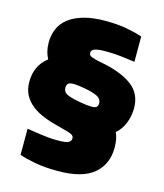

<svg xmlns="http://www.w3.org/2000/svg" viewBox="-119 -805 842 988"><g transform="rotate(15 302.0 -311.0)"><path d="M76 -76Q160 -63 188.5 -60.5Q217 -58 240 -58Q284 -58 298 -65.5Q312 -73 312 -87Q312 -94 309 -99Q306 -104 297.5 -108Q289 -112 274 -116.5Q259 -121 235 -127Q189 -138 150 -153Q111 -168 82.5 -190Q54 -212 38 -241.5Q22 -271 22 -312Q22 -399 86 -448Q66 -486 66 -533Q66 -572 80 -605.5Q94 -639 125 -663.5Q156 -688 204.5 -702Q253 -716 321 -716Q389 -716 439 -706Q489 -696 518 -686V-551Q482 -556 444 -560.5Q406 -565 363 -565Q321 -565 303.5 -558.5Q286 -552 286 -538Q286 -531 289 -526Q292 -521 300.5 -517.5Q309 -514 324 -510Q339 -506 362 -502Q464 -482 521 -439.5Q578 -397 578 -320Q578 -278 563 -240Q548 -202 519 -177Q534 -144 534 -98Q534 -9 473 42.5Q412 94 282 94Q211 94 158.5 84Q106 74 76 63ZM398 -299Q398 -316 382.5 -328Q367 -340 316 -351Q269 -360 246 -360Q223 -360 216 -352Q209 -344 209 -330Q209 -310 227.5 -299Q246 -288 302 -278Q340 -271 363 -271Q386 -271 392 -278.5Q398 -286 398 -299Z"/></g></svg>

Font: Alfa Slab One
Style: Regular
Weight: 400
Designer: JM Sole
Foundry: JM Sole
Version: Version 1.001